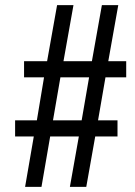

<svg xmlns="http://www.w3.org/2000/svg" viewBox="-20 -718 528 750"><path d="M78 12 112 -185H39V-248H124L152 -416H74V-479H164L203 -698H267L228 -479H339L378 -698H442L403 -479H473V-416H392L363 -248H439V-185H352L317 12H253L288 -185H176L142 12ZM187 -248H299L328 -416H216Z"/></svg>

Font: Archivo Condensed
Style: Italic
Weight: 400
Width: 3
Italic angle: -10°
Designer: Hector Gatti
Foundry: Omnibus-Type
Version: Version 2.001